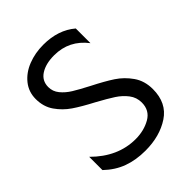

<svg xmlns="http://www.w3.org/2000/svg" viewBox="-208 -829 952 952"><g transform="rotate(-45 268.5 -353.0)"><path d="M256 -63Q132 -63 31 -164V-71Q77 -27 130.5 -7.5Q184 12 250 12Q351 12 421.5 -34.5Q492 -81 492 -178Q492 -236 462.5 -278Q433 -320 392 -347Q351 -374 284 -408Q232 -435 202 -453.5Q172 -472 152 -496.5Q132 -521 132 -552Q132 -596 168.5 -619.5Q205 -643 264 -643Q369 -643 434 -558V-661Q367 -718 263 -718Q205 -718 155.5 -698.5Q106 -679 76 -641.5Q46 -604 46 -554Q46 -500 73.5 -460.5Q101 -421 140.5 -394Q180 -367 245 -333Q300 -303 331.5 -282.5Q363 -262 384.5 -234Q406 -206 406 -170Q406 -115 360.5 -89Q315 -63 256 -63Z"/></g></svg>

Font: Geom Light
Style: Regular
Weight: 300
Version: Version 1.102